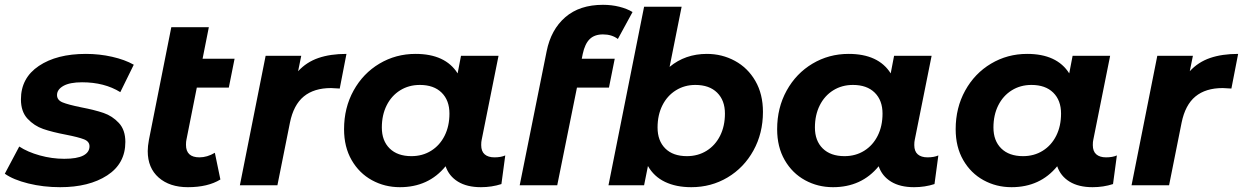

<svg xmlns="http://www.w3.org/2000/svg" viewBox="-35 -770 5166 798"><path d="M-15 -48 45 -161Q80 -138 130.5 -124Q181 -110 232 -110Q285 -110 311 -123.5Q337 -137 337 -162Q337 -182 314 -191Q291 -200 240 -210Q182 -221 144.5 -234Q107 -247 79.5 -276.5Q52 -306 52 -357Q52 -446 126.5 -496Q201 -546 322 -546Q378 -546 431 -534Q484 -522 521 -501L465 -387Q399 -428 306 -428Q255 -428 228.5 -413Q202 -398 202 -375Q202 -354 225 -344.5Q248 -335 302 -324Q359 -313 395.5 -300.5Q432 -288 459 -259Q486 -230 486 -180Q486 -90 410.5 -41Q335 8 215 8Q145 8 82.5 -7.5Q20 -23 -15 -48Z M740 -190Q738 -182 738 -168Q738 -116 794 -116Q826 -116 858 -135L881 -24Q829 8 746 8Q670 8 624.5 -32Q579 -72 579 -142Q579 -162 584 -189L677 -657H833L807 -526H940L916 -406H783Z M1405 -546 1377 -402Q1349 -404 1341 -404Q1270 -404 1227.5 -369Q1185 -334 1170 -260L1118 0H962L1069 -538H1217L1204 -474Q1239 -512 1288.5 -529Q1338 -546 1405 -546Z M2065 -124 2049 -5Q2009 8 1964 8Q1906 8 1868.5 -15Q1831 -38 1817 -79Q1746 8 1627 8Q1564 8 1511 -21Q1458 -50 1426.5 -104.5Q1395 -159 1395 -233Q1395 -322 1434.5 -393.5Q1474 -465 1542 -505.5Q1610 -546 1692 -546Q1816 -546 1867 -465L1881 -538H2037L1967 -189Q1965 -181 1965 -167Q1965 -141 1979.5 -128.5Q1994 -116 2020 -116Q2047 -116 2065 -124ZM1833 -298Q1833 -353 1800.5 -385Q1768 -417 1710 -417Q1664 -417 1628 -394.5Q1592 -372 1572 -332Q1552 -292 1552 -240Q1552 -185 1584.5 -153Q1617 -121 1675 -121Q1721 -121 1757 -143.5Q1793 -166 1813 -206Q1833 -246 1833 -298Z M2387 -546 2383 -526H2520L2496 -406H2363L2281 0H2125L2237 -557Q2255 -647 2314.5 -698.5Q2374 -750 2471 -750Q2507 -750 2539 -742Q2571 -734 2594 -720L2533 -608Q2508 -627 2471 -627Q2436 -627 2416 -607.5Q2396 -588 2387 -546Z M3136 -305Q3136 -216 3096.5 -144.5Q3057 -73 2989 -32.5Q2921 8 2838 8Q2775 8 2729 -14Q2683 -36 2658 -80L2642 0H2494L2642 -742H2798L2748 -492Q2813 -546 2903 -546Q2966 -546 3019.5 -517Q3073 -488 3104.5 -433.5Q3136 -379 3136 -305ZM2978 -298Q2978 -353 2945.5 -385Q2913 -417 2855 -417Q2810 -417 2774 -394.5Q2738 -372 2718 -332Q2698 -292 2698 -240Q2698 -185 2730 -153Q2762 -121 2820 -121Q2866 -121 2902 -143.5Q2938 -166 2958 -206Q2978 -246 2978 -298Z M3865 -124 3849 -5Q3809 8 3764 8Q3706 8 3668.5 -15Q3631 -38 3617 -79Q3546 8 3427 8Q3364 8 3311 -21Q3258 -50 3226.5 -104.5Q3195 -159 3195 -233Q3195 -322 3234.5 -393.5Q3274 -465 3342 -505.5Q3410 -546 3492 -546Q3616 -546 3667 -465L3681 -538H3837L3767 -189Q3765 -181 3765 -167Q3765 -141 3779.5 -128.5Q3794 -116 3820 -116Q3847 -116 3865 -124ZM3633 -298Q3633 -353 3600.5 -385Q3568 -417 3510 -417Q3464 -417 3428 -394.5Q3392 -372 3372 -332Q3352 -292 3352 -240Q3352 -185 3384.5 -153Q3417 -121 3475 -121Q3521 -121 3557 -143.5Q3593 -166 3613 -206Q3633 -246 3633 -298Z M4607 -124 4591 -5Q4551 8 4506 8Q4448 8 4410.5 -15Q4373 -38 4359 -79Q4288 8 4169 8Q4106 8 4053 -21Q4000 -50 3968.5 -104.5Q3937 -159 3937 -233Q3937 -322 3976.5 -393.5Q4016 -465 4084 -505.5Q4152 -546 4234 -546Q4358 -546 4409 -465L4423 -538H4579L4509 -189Q4507 -181 4507 -167Q4507 -141 4521.5 -128.5Q4536 -116 4562 -116Q4589 -116 4607 -124ZM4375 -298Q4375 -353 4342.5 -385Q4310 -417 4252 -417Q4206 -417 4170 -394.5Q4134 -372 4114 -332Q4094 -292 4094 -240Q4094 -185 4126.5 -153Q4159 -121 4217 -121Q4263 -121 4299 -143.5Q4335 -166 4355 -206Q4375 -246 4375 -298Z M5111 -546 5083 -402Q5055 -404 5047 -404Q4976 -404 4933.5 -369Q4891 -334 4876 -260L4824 0H4668L4775 -538H4923L4910 -474Q4945 -512 4994.5 -529Q5044 -546 5111 -546Z"/></svg>

Font: Montserrat Alternates
Style: Bold Italic
Weight: 700
Italic angle: -11.3°
Designer: Julieta Ulanovsky
Foundry: Julieta Ulanovsky
Version: Version 7.200